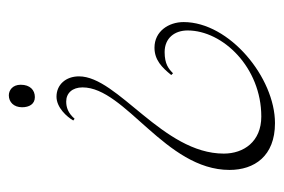

<svg xmlns="http://www.w3.org/2000/svg" viewBox="-124 -525 643 435"><g transform="rotate(90 197.5 -307.5)"><path d="M146 -378C136 -368 125 -359 98 -359C66 -359 49 -382 49 -411C49 -491 133 -578 244 -578C301 -578 328 -538 328 -493C328 -355 153 -253 153 -165C153 -135 172 -114 199 -114C224 -114 245 -138 253 -152L249 -155C236 -140 223 -136 210 -136C191 -136 178 -150 178 -173C178 -270 365 -361 365 -506C365 -562 334 -609 259 -609C156 -609 30 -506 30 -402C30 -368 51 -336 88 -336C116 -336 133 -353 150 -374ZM200 -65C184 -65 172 -54 172 -33C172 -14 185 -6 196 -6C211 -6 223 -17 223 -36C223 -52 216 -65 200 -65Z"/></g></svg>

Font: Stalemate
Style: Regular
Weight: 400
Designer: Astigmatic (AOETI)
Foundry: Astigmatic (AOETI)
Version: Version 001.000